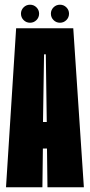

<svg xmlns="http://www.w3.org/2000/svg" viewBox="-20 -795 382 815"><path d="M5.5 0 48.5 -675H291L336 0H181.5L179.5 -164.5H162L160 0ZM162.5 -277H178.5L174.5 -564.5H167ZM107.5 -698.5Q91.5 -698.5 80.2 -709.8Q69 -721 69 -737Q69 -752.5 80.2 -763.8Q91.5 -775 107.5 -775Q123.5 -775 134.8 -763.8Q146 -752.5 146 -737Q146 -721 134.8 -709.8Q123.5 -698.5 107.5 -698.5ZM234.5 -698.5Q218.5 -698.5 207.2 -709.8Q196 -721 196 -737Q196 -752.5 207.2 -763.8Q218.5 -775 234.5 -775Q250.5 -775 261.8 -763.8Q273 -752.5 273 -737Q273 -721 261.8 -709.8Q250.5 -698.5 234.5 -698.5Z"/></svg>

Font: Anybody UltraCondensed ExtraBold
Style: Regular
Weight: 800
Width: 1
Designer: Tyler Finck
Foundry: Etcetera Type Company
Version: Version 1.010; ttfautohint (v1.8.3) -l 8 -r 50 -G 200 -x 14 